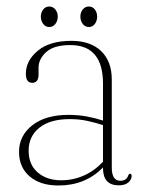

<svg xmlns="http://www.w3.org/2000/svg" viewBox="-20 -561 438 590"><path d="M38.5 -94.5Q38.5 -144 79.2 -176Q120 -208 190.5 -208Q220.5 -208 247.2 -203Q274 -198 296.5 -190.5V-304Q296.5 -422.5 196 -422.5Q145.5 -422.5 122 -401Q98.5 -379.5 98.5 -353.5V-332.5Q98.5 -306.5 79 -306.5Q59.5 -306.5 59.5 -334.5Q59.5 -374.5 96 -405Q132.5 -435.5 199.5 -435.5Q258 -435.5 290.8 -404Q323.5 -372.5 323.5 -316.5V-45.5Q323.5 -5.5 350 -5.5Q368.5 -5.5 374 -21.5Q376 -27 379.5 -27Q384.5 -27 384.5 -20.5Q384.5 -9 374.2 -0.2Q364 8.5 345 8.5Q296.5 8.5 296.5 -44.5V-46.5Q242.5 9 159.5 9Q103.5 9 71 -19Q38.5 -47 38.5 -94.5ZM68 -98Q68 -55 96 -31Q124 -7 168 -7Q204.5 -7 237.5 -21.5Q270.5 -36 296.5 -64V-176.5Q274 -184 248.5 -189.5Q223 -195 194.5 -195Q134 -195 101 -168.5Q68 -142 68 -98ZM131.5 -478Q120 -478 112.8 -487.5Q105.5 -497 105.5 -510Q105.5 -522.5 112.8 -531.8Q120 -541 131.5 -541Q143 -541 150.2 -531.8Q157.5 -522.5 157.5 -510Q157.5 -497 150.2 -487.5Q143 -478 131.5 -478ZM253 -478Q241.5 -478 234.2 -487.5Q227 -497 227 -510Q227 -522.5 234.2 -531.8Q241.5 -541 253 -541Q264.5 -541 271.5 -531.8Q278.5 -522.5 278.5 -510Q278.5 -497 271.5 -487.5Q264.5 -478 253 -478Z"/></svg>

Font: Fraunces 144pt S050 Thin
Style: Regular
Weight: 100
Version: Version 1.000; ttfautohint (v1.8.3)